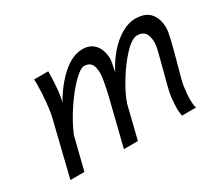

<svg xmlns="http://www.w3.org/2000/svg" viewBox="-98 -693 1001 888"><g transform="rotate(-30 403.0 -248.5)"><path d="M648.9 -34.7Q648.9 -62 652.8 -98.6Q654.8 -116.2 662.4 -147.5Q669.9 -178.7 683.1 -226.6Q698.2 -283.2 705.3 -312Q712.4 -340.8 712.4 -354Q712.4 -391.6 699.2 -408.4Q686 -425.3 658.7 -425.3Q629.9 -425.3 588.4 -381.1Q546.9 -336.9 510.3 -276.4Q473.6 -215.8 460.4 -173.3L417.5 0H342.8L401.9 -237.8Q411.6 -277.3 417.7 -310.5Q423.8 -343.8 423.8 -356.9Q423.8 -394 411.6 -409.7Q399.4 -425.3 376 -425.3Q354 -425.3 315.2 -385.7Q276.4 -346.2 237.1 -286.9Q197.8 -227.5 175.3 -173.3L131.8 0H57.1L127.9 -288.1Q135.3 -317.9 140.1 -366.2Q145 -414.6 145 -461.9Q145 -477.5 144.5 -486.8H219.7L219.2 -470.2Q219.2 -432.6 214.8 -388.9Q210.4 -345.2 203.1 -326.2Q246.6 -402.8 300.3 -449.7Q354 -496.6 406.7 -496.6Q450.2 -496.6 473.6 -467.8Q497.1 -439 497.1 -391.1Q497.1 -383.3 489.7 -348.6L485.8 -328.1Q509.3 -375 542.7 -413.6Q576.2 -452.1 614.5 -474.4Q652.8 -496.6 689 -496.6Q742.7 -496.6 767.8 -467Q793 -437.5 793 -387.2Q793 -368.2 782.2 -324Q771.5 -279.8 752.4 -211.4Q744.1 -181.6 737.1 -154.8Q730 -127.9 728.5 -117.7Q722.2 -71.3 722.2 -51.8Q722.2 -18.1 727.5 0H652.8Q648.9 -23.4 648.9 -34.7Z"/></g></svg>

Font: Lesson One Light
Style: Italic
Weight: 300
Italic angle: -14°
Designer: But Ko, Victor Gaultney, Annie Olsen, Julie Remington, Don Collingsworth, Eric Hays, Becca Hirsbrunner
Version: Version 1.100